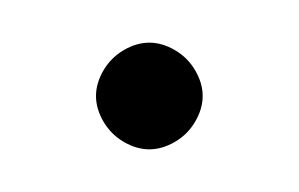

<svg xmlns="http://www.w3.org/2000/svg" viewBox="-20 -1065 140 90"><path d="M25 -1020Q25 -1014 28.5 -1008Q32 -1002 38 -998.5Q44 -995 50 -995Q56 -995 62 -998.5Q68 -1002 71.5 -1008Q75 -1014 75 -1020Q75 -1026 71.5 -1032Q68 -1038 62 -1041.5Q56 -1045 50 -1045Q44 -1045 38 -1041.5Q32 -1038 28.5 -1032Q25 -1026 25 -1020Z"/></svg>

Font: Linefont ExtraLight
Style: Regular
Weight: 250
Monospace: yes
Version: Version 3.002;gftools[0.9.33]